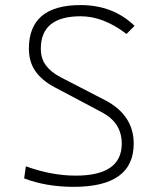

<svg xmlns="http://www.w3.org/2000/svg" viewBox="-20 -723 626 753"><path d="M269 9.8Q161.6 9.8 74.7 -23.4L81.5 -70.8Q182.1 -34.2 276.9 -34.2Q457.5 -34.2 457.5 -159.7Q457.5 -241.2 380.4 -282.2L193.4 -381.3Q144 -407.7 118.7 -444.1Q93.3 -480.5 93.3 -532.2Q93.3 -703.1 295.9 -703.1Q423.3 -703.1 507.8 -621.6L476.1 -589.8Q385.7 -659.2 296.4 -659.2Q140.1 -659.2 140.1 -532.2Q140.1 -493.7 159.7 -467Q179.2 -440.4 217.3 -420.4L391.1 -330.6Q504.4 -272 504.4 -159.7Q504.4 9.8 269 9.8Z"/></svg>

Font: Cascadia Mono NF ExtraLight
Style: Regular
Weight: 200
Monospace: yes
Designer: Aaron Bell
Foundry: Saja Typeworks
Version: Version 2404.023; ttfautohint (v1.8.4)